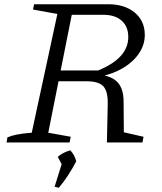

<svg xmlns="http://www.w3.org/2000/svg" viewBox="-20 -673 763 907"><path d="M11 0 15 -24Q33 -32 60.5 -37.5Q88 -43 130 -46L251 -607L136 -628L141 -653H491Q569 -653 616.5 -613.5Q664 -574 664 -508Q664 -462 637 -421.5Q610 -381 562.5 -352.5Q515 -324 452 -311L451 -321Q492 -315 517 -299.5Q542 -284 553.5 -255.5Q565 -227 564 -182L565 -48L658 -27L653 0H485L489 -182Q490 -242 468 -265.5Q446 -289 390 -289H226L235 -340H443Q586 -398 586 -498Q586 -547 555 -575Q524 -603 469 -603H319L208 -46L314 -27L309 0ZM238 209 273 97 340 89Q304 159 258 214ZM282 123 253 68Q277 47 312 37Q333 59 340 89Z"/></svg>

Font: Piazzolla Thin Light
Style: Italic
Weight: 300
Italic angle: -11.3°
Version: Version 2.005